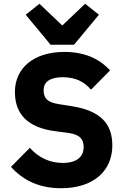

<svg xmlns="http://www.w3.org/2000/svg" viewBox="-20 -985 664 1017"><path d="M372 -748 504 -907 431 -965 310 -850 189 -965 116 -907 248 -748ZM303 12C477 12 575 -81 575 -215C575 -335 506 -399 363 -422L294 -433C236 -442 211 -460 211 -508C211 -550 244 -576 312 -576C384 -576 429 -549 462 -510L563 -612C506 -675 426 -710 321 -710C157 -710 59 -623 59 -498C59 -381 126 -309 273 -290L342 -281C407 -272 423 -244 423 -206C423 -155 387 -122 313 -122C245 -122 185 -149 138 -202L38 -101C98 -35 181 12 303 12Z"/></svg>

Font: IBM Plex Devanagari
Style: Bold
Weight: 700
Designer: Mike Abbink, Paul van der Laan, Pieter van Rosmalen, Erin McLaughlin
Foundry: Bold Monday
Version: Version 1.0